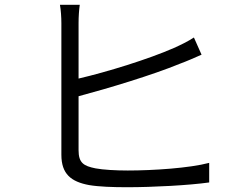

<svg xmlns="http://www.w3.org/2000/svg" viewBox="-20 -786 1040 804"><path d="M309 -383C433 -416 619 -472 733 -519C763 -530 797 -545 824 -557L792 -629C766 -612 737 -598 708 -585C601 -538 429 -485 309 -457V-689C309 -717 311 -744 314 -766H231C235 -744 237 -713 237 -689V-138C237 -57 278 -25 353 -11C394 -4 453 -2 512 -2C621 -2 771 -10 856 -22V-104C773 -82 621 -72 515 -72C465 -72 411 -75 380 -81C330 -91 309 -104 309 -157Z"/></svg>

Font: Genne Gothic Normal
Style: Regular
Weight: 350
Designer: Ryoko NISHIZUKA (kana & ideographs); Paul D. Hunt (Latin, Greek & Cyrillic); Wenlong ZHANG (bopomofo); Sandoll Communica
Foundry: Adobe Systems Incorporated
Version: Version 1.004;PS 1.004;hotconv 16.6.51;makeotf.lib2.5.65220